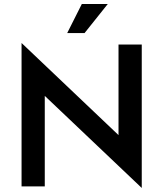

<svg xmlns="http://www.w3.org/2000/svg" viewBox="-20 -933 817 961"><path d="M204.1 -453.1Q204.1 -339.8 204.1 0Q174.8 0 87.9 0Q87.9 -179.7 87.9 -717.8Q209 -602.5 573.2 -256.8Q573.2 -370.1 573.2 -710Q601.6 -710 689.5 -710Q689.5 -530.3 689.5 7.8Q567.4 -107.4 204.1 -453.1ZM389.6 -913.1Q422.9 -913.1 519.5 -913.1Q491.2 -877 403.3 -767.6Q380.9 -767.6 316.4 -767.6Q335 -804.7 389.6 -913.1Z"/></svg>

Font: SSportsD
Style: Medium
Weight: 400
Designer: Swiss Typefaces
Version: Version 1.000